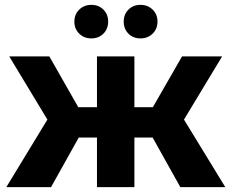

<svg xmlns="http://www.w3.org/2000/svg" viewBox="-20 -770 953 790"><path d="M608 -204H533V0H379V-204H304L190 0H6L175 -278L18 -538H183L302 -329H379V-538H533V-329H609L729 -538H894L737 -278L907 0H722ZM286 -681Q286 -711 306 -730.5Q326 -750 356 -750Q386 -750 405.5 -730.5Q425 -711 425 -681Q425 -651 405.5 -631.5Q386 -612 356 -612Q326 -612 306 -631.5Q286 -651 286 -681ZM489 -681Q489 -711 508.5 -730.5Q528 -750 558 -750Q588 -750 608 -730.5Q628 -711 628 -681Q628 -651 608 -631.5Q588 -612 558 -612Q528 -612 508.5 -631.5Q489 -651 489 -681Z"/></svg>

Font: APTA Sans Regular
Style: Bold Italic
Weight: 700
Version: Version 7.200